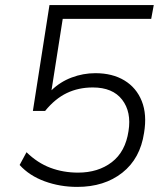

<svg xmlns="http://www.w3.org/2000/svg" viewBox="-20 -725 640 753"><path d="M283 8Q215 8 155 -14Q95 -36 57 -78L84 -128Q127 -86 177.5 -67Q228 -48 286 -48Q365 -48 418.5 -89Q472 -130 484 -211Q496 -286 459 -334Q422 -382 344 -382Q288 -382 242 -360Q196 -338 157 -290H109L174 -705H583L573 -651H226L182 -371Q216 -404 261 -421Q306 -438 354 -438Q421 -438 468 -409.5Q515 -381 536 -328.5Q557 -276 545 -204Q530 -103 459.5 -47.5Q389 8 283 8Z"/></svg>

Font: Mulish Light
Style: Italic
Weight: 300
Italic angle: -9°
Designer: Vernon Adams
Foundry: Vernon Adams
Version: Version 3.603; ttfautohint (v1.8.3)